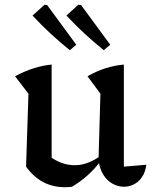

<svg xmlns="http://www.w3.org/2000/svg" viewBox="-20 -774 635 803"><path d="M498 -77 592 -85Q588 -54 574 -33.5Q560 -13 540 -3Q520 7 499 7Q474 7 451 -5.5Q428 -18 412 -43.5Q396 -69 392 -105L400 -382L346 -455Q419 -497 498 -504ZM281 7Q273 8 266 8.5Q259 9 252 9Q202 9 161.5 -12Q121 -33 89 -77L177 -129Q231 -83 293 -83Q346 -83 400 -122L402 -102Q376 -67 345.5 -40Q315 -13 281 7ZM89 -77 99 -382 43 -455Q121 -497 196 -504V-91ZM272 -564Q230 -598 191 -634Q152 -670 116 -709L166 -754L177 -753L299 -587ZM414 -564Q372 -598 333 -634Q294 -670 258 -709L307 -754L319 -753L441 -587Z"/></svg>

Font: Piazzolla Thin SemiBold
Style: Regular
Weight: 600
Version: Version 2.005